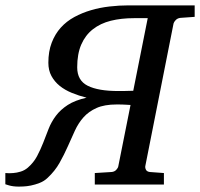

<svg xmlns="http://www.w3.org/2000/svg" viewBox="-62 -691 749 719"><path d="M612.8 -624Q602.5 -622.6 595.9 -615.7Q589.4 -608.9 587.9 -603L481.9 -67.9Q481 -62 484.6 -55.2Q488.3 -48.3 499 -46.9L551.8 -43V0H293V-43L356 -46.9Q366.7 -47.9 373.3 -54.9Q379.9 -62 380.9 -67.9L426.8 -297.9Q419.4 -298.3 411.1 -298.8Q404.3 -299.3 394.8 -299.6Q385.3 -299.8 375 -299.8Q329.1 -299.8 299.6 -286.6Q270 -273.4 250.7 -251.7Q231.4 -230 218.3 -201.4Q205.1 -172.9 191.7 -142.3Q178.2 -111.8 161.1 -81.3Q144 -50.8 116.2 -24.9Q103.5 -12.7 86.7 -6.1Q69.8 0.5 54 3.7Q38.1 6.8 25.6 7.3Q13.2 7.8 8.8 7.8Q-2.4 7.8 -11.7 6.6Q-21 5.4 -27.8 3.4Q-35.6 1.5 -42 -1V-43Q-27.3 -41.5 -12.2 -43Q0.5 -43.9 15.1 -48.3Q29.8 -52.7 42 -63Q64 -82 76.9 -106.4Q89.8 -130.9 99.9 -156.7Q109.9 -182.6 120.1 -208.7Q130.4 -234.9 147.5 -257.6Q164.6 -280.3 191.7 -297.9Q218.8 -315.4 262.2 -325.2Q232.9 -332.5 206.8 -343.3Q180.7 -354 161.4 -369.6Q142.1 -385.3 130.6 -406.5Q119.1 -427.7 119.1 -456.1Q119.1 -498.5 131.6 -531Q144 -563.5 165.5 -587.4Q187 -611.3 216.3 -627.2Q245.6 -643.1 278.8 -652.8Q312 -662.6 348.1 -666.7Q384.3 -670.9 419.9 -670.9H667V-627.9ZM439.9 -623Q392.1 -623 353 -613.3Q314 -603.5 285.9 -581.5Q257.8 -559.6 242.4 -524.4Q227.1 -489.3 227.1 -439Q227.1 -389.6 266.4 -369.9Q305.7 -350.1 380.9 -350.1H398.4Q408.7 -350.1 417 -350.6Q426.8 -350.6 437 -351.1L491.2 -623Z"/></svg>

Font: Charis SIL Cyr
Style: Italic
Weight: 400
Italic angle: -11°
Foundry: SIL International
Version: Version 5.000